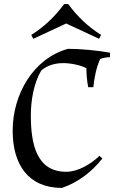

<svg xmlns="http://www.w3.org/2000/svg" viewBox="-20 -905 559 940"><path d="M465 -715 475 -734C411 -774 359 -824 314 -885H294C249 -824 197 -774 133 -734L143 -715L304 -790ZM304 -64C161 -64 131 -196 131 -339C131 -411 144 -495 182 -560C213 -586 250 -596 290 -596C324 -596 373 -587 403 -571C403 -544 406 -505 412 -478H437C442 -527 451 -571 470 -616C485 -622 502 -625 518 -625L519 -647C458 -658 375 -666 313 -666C143 -619 42 -443 42 -265C42 -100 118 15 283 15C361 -11 430 -64 481 -129L467 -142C424 -101 362 -64 304 -64Z"/></svg>

Font: Almendra
Style: Regular
Weight: 400
Designer: Ana Sanfelippo
Foundry: Ana Sanfelippo
Version: Version 1.003